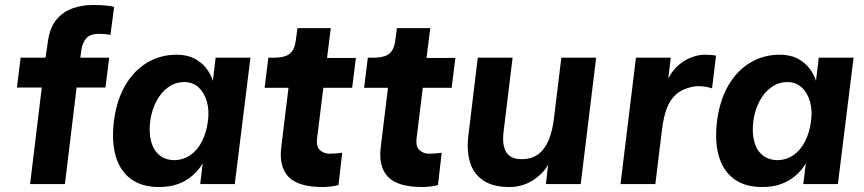

<svg xmlns="http://www.w3.org/2000/svg" viewBox="-20 -740 3475 772"><path d="M101 0 148 -388H48L63 -508H163L173 -576Q181 -631 208 -662.5Q235 -694 273.5 -707Q312 -720 353 -720Q379 -720 403 -718Q427 -716 439 -712L424 -600Q413 -602 401 -603Q389 -604 379 -604Q342 -604 326.5 -585.5Q311 -567 307 -539L303 -508H419L404 -388H288L241 0Z M619 12Q551 12 507 -20Q463 -52 445.5 -111.5Q428 -171 438 -253Q449 -337 483.5 -396.5Q518 -456 571.5 -488Q625 -520 690 -520Q732 -520 761 -505Q790 -490 808.5 -466.5Q827 -443 836 -415L847 -508H987L924 0H785L795 -83Q779 -56 754.5 -34.5Q730 -13 697 -0.5Q664 12 619 12ZM683 -96Q717 -97 745 -116Q773 -135 791.5 -170.5Q810 -206 816 -253Q822 -297 811.5 -332.5Q801 -368 778 -389Q755 -410 721 -410Q685 -410 656 -389Q627 -368 608.5 -332.5Q590 -297 584 -253Q578 -205 588 -169.5Q598 -134 622.5 -115Q647 -96 683 -96Z M1278 12Q1180 12 1140.5 -28.5Q1101 -69 1111 -149L1140 -387H1044L1059 -508H1078Q1110 -508 1129 -515Q1148 -522 1157.5 -538.5Q1167 -555 1170 -582L1176 -627H1310L1295 -507H1411L1396 -387H1280L1255 -184Q1251 -149 1267.5 -135.5Q1284 -122 1304 -122Q1314 -122 1329 -123Q1344 -124 1356 -126L1341 4Q1328 8 1309 10Q1290 12 1278 12Z M1678 12Q1580 12 1540.5 -28.5Q1501 -69 1511 -149L1540 -387H1444L1459 -508H1478Q1510 -508 1529 -515Q1548 -522 1557.5 -538.5Q1567 -555 1570 -582L1576 -627H1710L1695 -507H1811L1796 -387H1680L1655 -184Q1651 -149 1667.5 -135.5Q1684 -122 1704 -122Q1714 -122 1729 -123Q1744 -124 1756 -126L1741 4Q1728 8 1709 10Q1690 12 1678 12Z M2377 -508 2315 0H2175L2184 -78Q2174 -60 2158 -43.5Q2142 -27 2122 -14.5Q2102 -2 2078.5 5Q2055 12 2029 12Q1962 12 1923 -14.5Q1884 -41 1870 -87Q1856 -133 1863 -193L1901 -508H2041L2005 -212Q1998 -157 2015.5 -128.5Q2033 -100 2076 -100Q2118 -100 2144.5 -120Q2171 -140 2186.5 -177.5Q2202 -215 2208 -269L2237 -508Z M2475 0 2537 -508H2677L2667 -424Q2677 -444 2692 -461.5Q2707 -479 2726.5 -492Q2746 -505 2769 -512.5Q2792 -520 2817 -520Q2825 -520 2839 -519Q2853 -518 2859 -516L2843 -385Q2829 -390 2806 -392.5Q2783 -395 2764 -391Q2724 -383 2699 -361Q2674 -339 2661 -304Q2648 -269 2642 -221L2615 0Z M3044 12Q2976 12 2932 -20Q2888 -52 2870.5 -111.5Q2853 -171 2863 -253Q2874 -337 2908.5 -396.5Q2943 -456 2996.5 -488Q3050 -520 3115 -520Q3157 -520 3186 -505Q3215 -490 3233.5 -466.5Q3252 -443 3261 -415L3272 -508H3412L3349 0H3210L3220 -83Q3204 -56 3179.5 -34.5Q3155 -13 3122 -0.5Q3089 12 3044 12ZM3108 -96Q3142 -97 3170 -116Q3198 -135 3216.5 -170.5Q3235 -206 3241 -253Q3247 -297 3236.5 -332.5Q3226 -368 3203 -389Q3180 -410 3146 -410Q3110 -410 3081 -389Q3052 -368 3033.5 -332.5Q3015 -297 3009 -253Q3003 -205 3013 -169.5Q3023 -134 3047.5 -115Q3072 -96 3108 -96Z"/></svg>

Font: Inclusive Sans
Style: Italic
Weight: 400
Italic angle: -7°
Designer: Olivia King
Foundry: Olivia King
Version: Version 2.004